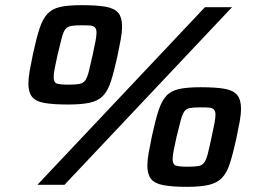

<svg xmlns="http://www.w3.org/2000/svg" viewBox="-20 -716 1000 744"><path d="M125 0 774 -688H879L230 0ZM244 -311Q187 -311 152.5 -317Q118 -323 104 -341Q90 -359 90 -392Q90 -413 95 -441.5Q100 -470 108 -508Q121 -568 133 -605Q145 -642 163.5 -662Q182 -682 213 -689Q244 -696 296 -696Q355 -696 389 -690Q423 -684 438 -666.5Q453 -649 453 -612Q453 -592 448 -564Q443 -536 435 -498Q422 -439 410 -401.5Q398 -364 379 -344.5Q360 -325 328 -318Q296 -311 244 -311ZM246 -388Q272 -388 287 -390.5Q302 -393 310 -404Q318 -415 324 -438.5Q330 -462 339 -503Q346 -535 350 -556Q354 -577 354 -589Q354 -603 348 -609.5Q342 -616 329.5 -617Q317 -618 295 -618Q271 -618 256 -615.5Q241 -613 233 -602.5Q225 -592 219 -568.5Q213 -545 203 -503Q196 -472 192 -451Q188 -430 188 -417Q188 -396 201 -392Q214 -388 246 -388ZM705 8Q647 8 613 1.5Q579 -5 565 -23Q551 -41 551 -74Q551 -95 556 -123.5Q561 -152 569 -190Q582 -250 594 -287Q606 -324 624 -344Q642 -364 673.5 -371Q705 -378 757 -378Q816 -378 850 -372Q884 -366 899 -348Q914 -330 914 -294Q914 -274 909 -246Q904 -218 896 -180Q883 -121 871 -83.5Q859 -46 840 -26.5Q821 -7 789 0.5Q757 8 705 8ZM707 -70Q733 -70 748 -72.5Q763 -75 771 -85.5Q779 -96 785 -119.5Q791 -143 800 -185Q807 -217 811 -238Q815 -259 815 -271Q815 -285 809 -291.5Q803 -298 790.5 -299Q778 -300 756 -300Q731 -300 716.5 -297.5Q702 -295 694.5 -284.5Q687 -274 680.5 -250.5Q674 -227 664 -185Q657 -154 653 -133Q649 -112 649 -99Q649 -78 662.5 -74Q676 -70 707 -70Z"/></svg>

Font: Saira Expanded
Style: Bold Italic
Weight: 700
Width: 7
Italic angle: -12°
Designer: Hector Gatti with collaboration of the Omnibus-Type team
Foundry: Omnibus-Type
Version: Version 1.101